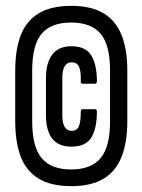

<svg xmlns="http://www.w3.org/2000/svg" viewBox="-20 -630 486 656"><path d="M223 6Q155 6 112.5 -19.5Q70 -45 51 -94.5Q32 -144 32 -216V-388Q32 -461 51 -510Q70 -559 112.5 -584.5Q155 -610 223 -610Q292 -610 334 -584.5Q376 -559 395.5 -510Q415 -461 415 -388V-216Q415 -144 395.5 -94.5Q376 -45 334 -19.5Q292 6 223 6ZM223 -51Q291 -51 323.5 -89.5Q356 -128 356 -215V-389Q356 -477 323.5 -515Q291 -553 223 -553Q155 -553 122.5 -515Q90 -477 90 -389V-215Q90 -128 122.5 -89.5Q155 -51 223 -51ZM224 -129Q180 -129 158.5 -156.5Q137 -184 137 -236V-363Q137 -415 158.5 -443.5Q180 -472 224 -472Q273 -472 292 -440.5Q311 -409 311 -353Q311 -348 309.5 -346Q308 -344 305 -344H262Q255 -344 256 -353Q257 -387 250 -402Q243 -417 225 -417Q193 -417 193 -364V-236Q193 -183 225 -183Q243 -183 249.5 -198.5Q256 -214 256 -248Q256 -257 262 -257H305Q308 -257 309.5 -255Q311 -253 311 -248Q311 -191 292 -160Q273 -129 224 -129Z"/></svg>

Font: Sofia Sans Extra Condensed
Style: Bold
Weight: 700
Designer: Botio Nikoltchev, Ani Petrova
Foundry: lettersoup
Version: Version 4.101